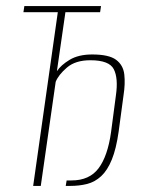

<svg xmlns="http://www.w3.org/2000/svg" viewBox="-20 -611 469 631"><path d="M89 0 170 -571H57L60 -591H312L309 -571H195L167 -377Q180 -397 209 -414.5Q238 -432 283 -432Q338 -432 361.5 -414.5Q385 -397 388.5 -366.5Q392 -336 386 -298L370 -179Q362 -122 347.5 -86.5Q333 -51 312.5 -32Q292 -13 266.5 -6.5Q241 0 211 0Q207 0 203.5 0Q200 0 196 0L199 -18Q203 -18 207 -18Q211 -18 215 -18Q274 -18 304 -58Q334 -98 345 -177L361 -298Q369 -354 354 -383.5Q339 -413 277 -413Q228 -413 200 -389Q172 -365 163 -342L114 0Z"/></svg>

Font: Alumni Sans SC Thin
Style: Italic
Weight: 100
Italic angle: -8°
Designer: Robert E. Leuschke
Foundry: Robert E. Leuschke
Version: Version 1.016